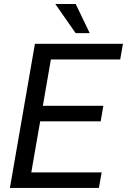

<svg xmlns="http://www.w3.org/2000/svg" viewBox="-20 -927 626 947"><path d="M353.5 -907.2 422.4 -763.7H353L252.9 -907.2ZM28.8 0 152.3 -710.9H586.4L572.8 -633.8H231L191.4 -405.3H489.7L476.6 -328.6H178.2L134.3 -76.7H481.4L467.8 0Z"/></svg>

Font: Mardoto
Style: Italic
Weight: 400
Italic angle: -12°
Designer: Christian Robertson, Vahan Hovhannisyan
Foundry: Google
Version: Version 1.000